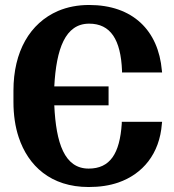

<svg xmlns="http://www.w3.org/2000/svg" viewBox="-20 -741 699 771"><path d="M34 -332C34 -280 41 -232 55 -190C93 -75 184 10 336 10C381 10 420 4 455 -8C553 -42 621 -123 630 -244L631 -252H469V-245C461 -124 422 -64 336 -64C239 -64 205 -166 198 -318H416V-394H198C206 -545 242 -646 338 -646C424 -646 465 -582 470 -457V-450H631L630 -458C616 -619 513 -721 338 -721C292 -721 251 -713 213 -697C100 -648 34 -534 34 -377Z"/></svg>

Font: Aerodynamic
Style: Bd
Weight: 500
Designer: Google
Version: Version 2.000980; 2014